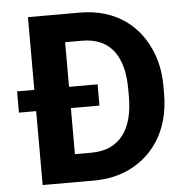

<svg xmlns="http://www.w3.org/2000/svg" viewBox="-51 -761 778 810"><g transform="rotate(-5 337.5 -355.5)"><path d="M24 -313H97V0H314C363 0 407 -8 447 -24C562 -71 641 -179 641 -339V-371C641 -422 633 -468 617 -510C573 -626 474 -711 316 -711H97V-403H24ZM244 -118V-313H365V-403H244V-592H316C441 -592 492 -503 492 -372V-339C492 -208 439 -118 314 -118Z"/></g></svg>

Font: Asimov Pro
Style: Bd
Weight: 700
Designer: Google
Version: Version 2.000980; 2014